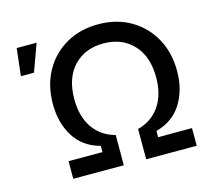

<svg xmlns="http://www.w3.org/2000/svg" viewBox="-105 -864 1098 991"><g transform="rotate(-15 444.5 -368.5)"><path d="M168.5 0V-94.2H349.6V-127.4Q257.3 -152.3 211.9 -225.8Q166.5 -299.3 166.5 -399.4Q166.5 -498.5 208.7 -574.7Q251 -650.9 325.9 -694.1Q400.9 -737.3 498 -737.3Q595.2 -737.3 670.2 -694.1Q745.1 -650.9 787.6 -574.7Q830.1 -498.5 830.1 -399.4Q830.1 -299.3 784.4 -225.8Q738.8 -152.3 647 -127.4V-94.2H828.1V0H558.1V-161.6Q632.8 -181.2 675 -241.5Q717.3 -301.8 717.3 -395.5Q717.3 -507.3 657.5 -571Q597.7 -634.8 498.5 -634.8Q398.9 -634.8 339.4 -571Q279.8 -507.3 279.8 -395.5Q279.8 -302.2 321.5 -241.9Q363.3 -181.6 438.5 -161.6V0ZM44.4 -581.5 61 -727.5H167.5L114.3 -581.5Z"/></g></svg>

Font: Inter Medium
Style: Regular
Weight: 500
Designer: Rasmus Andersson
Foundry: rsms
Version: Version 4.001;git-9221beed3